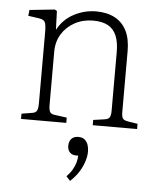

<svg xmlns="http://www.w3.org/2000/svg" viewBox="-54 -565 731 875"><g transform="rotate(5 311.0 -128.0)"><path d="M52 0V-24L101 -32Q115 -34 121 -43Q127 -52 127 -80V-402Q127 -438 121 -449.5Q115 -461 93 -464L44 -471L47 -498L162 -510L172 -504L175 -420H176Q202 -468 250 -493Q298 -518 351 -518Q401 -518 436.5 -499Q472 -480 490.5 -443Q509 -406 509 -350V-73Q509 -51 514.5 -42.5Q520 -34 539 -31L583 -24V0H380V-24L429 -31Q447 -33 453.5 -41.5Q460 -50 460 -74V-341Q460 -387 447.5 -416.5Q435 -446 409 -460.5Q383 -475 340 -475Q294 -475 256.5 -454.5Q219 -434 197.5 -399Q176 -364 176 -318V-76Q176 -54 181 -44Q186 -34 201 -32L259 -24V0ZM299 262 281 242Q298 225 307.5 208Q317 191 321.5 175Q326 159 326 144H316Q298 144 287.5 133Q277 122 277 103Q277 91 281.5 81Q286 71 295.5 65Q305 59 320 59Q339 59 349.5 68.5Q360 78 364.5 92Q369 106 369 122Q369 144 360.5 169.5Q352 195 336.5 218.5Q321 242 299 262Z"/></g></svg>

Font: Literata 18pt ExtraLight
Style: Regular
Weight: 250
Designer: Latin by Veronika Burian and Jose Scaglione. Greek by Irene Vlachou. Cyrillic by Vera Evstafieva.
Foundry: TypeTogether
Version: Version 3.103;gftools[0.9.29]